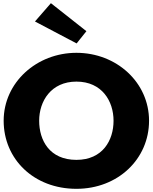

<svg xmlns="http://www.w3.org/2000/svg" viewBox="-20 -1172 960 1207"><path d="M300 -1152 199.8 -1037 461.7 -899 523.2 -976ZM3 -413C3 -172 192.2 15 460.5 15C721.2 15 917 -172 917 -413C917 -654 712.5 -840 460.5 -840C210.8 -840 3 -654 3 -413ZM226.2 -413C226.2 -536 301 -659 460.5 -659C621.2 -659 693.8 -536 693.8 -413C693.8 -290 625.5 -167 460.5 -167C291.2 -167 226.2 -290 226.2 -413Z"/></svg>

Font: Hussar
Style: BdWide
Weight: 700
Foundry: Cannot Into Space Fonts
Version: Version 2.00